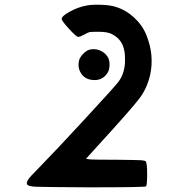

<svg xmlns="http://www.w3.org/2000/svg" viewBox="-20 -797 762 822"><path d="M349 -773Q373 -778 413 -776.5Q453 -775 474 -768Q518 -755 554 -722Q590 -689 607 -646Q641 -562 623 -477Q610 -420 578 -377Q546 -334 396 -170L348 -117L362 -115Q378 -113 487 -113Q568 -112 584 -111Q600 -110 604 -106Q610 -99 610 -52Q610 -4 605 1Q598 5 357 5Q169 4 134 2.5Q99 1 96 -8Q92 -16 101.5 -29.5Q111 -43 147 -79Q210 -143 343 -287Q476 -431 488 -448Q518 -489 515 -550Q515 -575 508 -596Q496 -633 457 -652Q439 -661 400 -661Q371 -661 363.5 -659.5Q356 -658 341 -649Q323 -639 314 -639Q306 -640 275 -674Q244 -708 244 -716Q244 -728 278.5 -747Q313 -766 349 -773ZM362 -584Q384 -590 405.5 -582Q427 -574 440 -555Q449 -543 449 -520Q449 -499 441 -486Q418 -449 373 -455Q342 -459 326.5 -484Q311 -509 319 -540Q323 -553 336 -566.5Q349 -580 362 -584Z"/></svg>

Font: FoundationOne
Style: Medium
Weight: 500
Version: Version 0.4